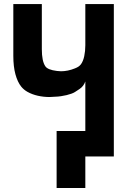

<svg xmlns="http://www.w3.org/2000/svg" viewBox="-20 -780 642 957"><path d="M262.2 -127H405.3V-374Q397 -350.1 376.5 -336.4L353.5 -321.3Q346.7 -316.9 335.9 -313Q325.2 -309.1 312 -305.9Q298.8 -302.7 283.9 -300.5Q269 -298.3 254.4 -297.9L226.6 -296.4Q197.8 -296.4 168.9 -302.7Q140.1 -309.1 116.7 -322.3Q98.6 -332.5 85.9 -348.1Q67.4 -371.1 56.9 -409.7Q46.4 -448.2 46.4 -501.5V-759.8H188.5V-534.7Q188.5 -475.6 205.6 -450.2Q216.8 -432.1 263.7 -426.3Q274.4 -424.8 284.2 -424.8Q317.9 -424.8 353 -439Q364.3 -443.4 371.1 -448Q377.9 -452.6 383.3 -459.5Q394.5 -474.6 399.9 -500Q405.3 -525.4 405.3 -554.7V-759.8H547.4V0H405.3V157.2H262.2Z"/></svg>

Font: Hack
Style: Bold
Weight: 700
Monospace: yes
Designer: Christopher Simpkins
Foundry: Christopher Simpkins
Version: Version 2.017